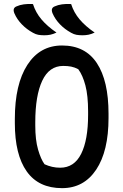

<svg xmlns="http://www.w3.org/2000/svg" viewBox="-20 -956 640 996"><path d="M151 -935Q165 -891 195 -855.5Q225 -820 273 -787Q256 -779 241.5 -776Q227 -773 210 -773Q192 -773 178.5 -775.5Q165 -778 151 -786Q118 -804 93 -830Q68 -856 55 -886Q43 -914 66 -923Q99 -938 151 -935ZM349 -935Q363 -891 393 -855.5Q423 -820 471 -787Q454 -779 439.5 -776Q425 -773 408 -773Q390 -773 376.5 -775.5Q363 -778 349 -786Q316 -804 291 -830Q266 -856 253 -886Q241 -914 264 -923Q297 -938 349 -935ZM302 -720Q422 -720 482.5 -628.5Q543 -537 543 -366V-344Q543 -172 479 -76Q415 20 302 20Q180 20 118.5 -67Q57 -154 57 -317V-339Q57 -519 122 -619.5Q187 -720 302 -720ZM163 -305Q163 -230 177.5 -180Q192 -130 211 -104Q250 -86 292 -86Q365 -86 401 -158Q437 -230 437 -360V-378Q437 -460 423 -513Q409 -566 386 -597Q367 -607 349 -610.5Q331 -614 308 -614Q235 -614 199 -537Q163 -460 163 -322Z"/></svg>

Font: Recursive Mn Csl St Med
Style: Regular
Weight: 500
Monospace: yes
Version: Version 1.079;hotconv 1.0.112;makeotfexe 2.5.65598; ttfautoh